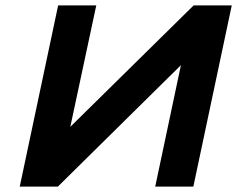

<svg xmlns="http://www.w3.org/2000/svg" viewBox="-20 -690 877 710"><path d="M837 -670H696L240 -221L336 -670H195L53 0H194L649 -449L554 0H695Z"/></svg>

Font: LT Wave Bold
Style: Italic
Weight: 700
Designer: Daniel Lyons
Version: Version 2.5 (Glyphs App)